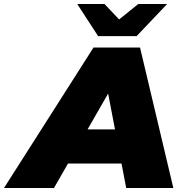

<svg xmlns="http://www.w3.org/2000/svg" viewBox="-94 -937 920 957"><path d="M-74 0 372 -700H604L770 0H535L422 -591H514L175 0ZM132 -122 226 -292H548L574 -122ZM395 -757 291 -917H427L550 -787H434L595 -917H739L587 -757Z"/></svg>

Font: Montserrat Thin Black
Style: Italic
Weight: 900
Italic angle: -11.3°
Version: Version 9.000